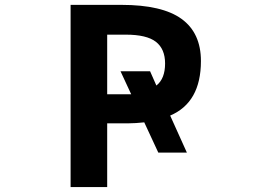

<svg xmlns="http://www.w3.org/2000/svg" viewBox="-20 -752 1040 774"><path d="M508.8 -372.1 465.8 -464.8H585L610.4 -407.2Q645.5 -434.6 645.5 -496.1Q645.5 -554.7 608.4 -583.5Q571.3 -612.3 487.3 -612.3H412.1V-372.1H487.3Q507.8 -372.1 508.8 -372.1ZM733.4 -136.7H618.2L561.5 -258.8Q525.4 -254.9 500 -254.9H412.1V2H264.6V-732.4H468.8Q633.8 -732.4 711.9 -675.8Q790 -619.1 790 -505.9Q790 -338.9 666 -286.1Z"/></svg>

Font: GenEi Gothic M Regular
Style: Bold
Weight: 700
Designer: o_tamon (Modified); [Source Han Sans]
Ryoko NISHIZUKA  (kana & ideographs); Paul D. Hunt (Latin, Greek & Cyrillic); Wenl
Version: Version 1.1a;Original Version 1.004